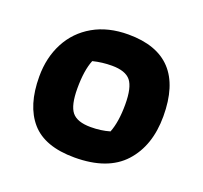

<svg xmlns="http://www.w3.org/2000/svg" viewBox="-93 -588 743 703"><g transform="rotate(20 278.5 -236.5)"><path d="M40 -226Q40 -300 70.5 -358Q101 -416 158.5 -449Q216 -482 295 -482Q517 -482 517 -244Q517 -129 454 -60Q391 9 262 9Q146 9 93 -52Q40 -113 40 -226ZM354 -126Q371 -169 371 -237Q371 -303 350.5 -328.5Q330 -354 277 -354Q239 -354 203 -345Q186 -303 186 -233Q186 -167 206.5 -141.5Q227 -116 280 -116Q320 -116 354 -126Z"/></g></svg>

Font: Athiti
Style: Bold
Weight: 700
Designer: CadsonDemak Team
Foundry: CadsonDemak
Version: Version 1.033